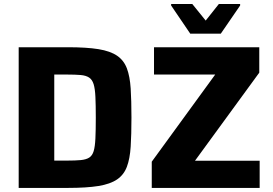

<svg xmlns="http://www.w3.org/2000/svg" viewBox="-20 -919 1333 939"><path d="M71.4 0V-688H312.2Q403.7 -688 461.7 -678.6Q519.6 -669.1 552.8 -646.4Q585.9 -623.7 600.6 -584.5Q615.3 -545.3 619.1 -486.2Q622.9 -427.1 622.9 -344Q622.9 -260.9 619.1 -201.8Q615.3 -142.7 600.6 -103.5Q585.9 -64.3 552.8 -41.6Q519.6 -18.9 461.7 -9.4Q403.7 0 312.2 0ZM245.4 -133.6H308.4Q348.6 -133.6 374.9 -136.1Q401.1 -138.6 416.3 -148.2Q431.5 -157.9 438.2 -180.3Q444.8 -202.7 446.6 -242.3Q448.5 -281.9 448.5 -343.6Q448.5 -405.7 446.6 -445.3Q444.8 -485 437.9 -507.3Q431 -529.6 415.8 -539.7Q400.5 -549.8 374.6 -552.1Q348.6 -554.4 308.4 -554.4H245.4ZM722.2 0V-128.2L1032.5 -554.4H733.2V-688H1248V-563.7L933.7 -133H1249.9V0ZM910.5 -754.3 816.9 -892.1V-899.5H920.4L986 -818.4L1050.4 -899.5H1154.4V-892.1L1059.8 -754.3Z"/></svg>

Font: Saira Thin
Style: Regular
Weight: 100
Designer: Hector Gatti with collaboration of the Omnibus-Type team
Foundry: Omnibus-Type
Version: Version 1.101